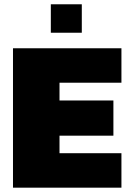

<svg xmlns="http://www.w3.org/2000/svg" viewBox="-20 -867 596 887"><path d="M214.8 -715.8V-847.2H357.9V-715.8ZM40 0V-644H541V-484.9H254.9V-402.8H503.9V-240.2H254.9V-159.2H541V0Z"/></svg>

Font: Kanit ExtraBold
Style: Regular
Weight: 800
Designer: Katatrad Team
Foundry: CadsonDemak
Version: Version 1.000;PS 001.000;hotconv 1.0.88;makeotf.lib2.5.64775